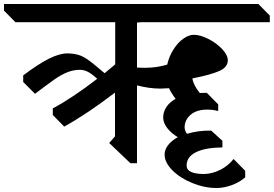

<svg xmlns="http://www.w3.org/2000/svg" viewBox="-78 -806 1369 960"><path d="M607 -468Q619 -467 648 -467Q705 -467 758 -483Q768 -526 790.5 -560.5Q813 -595 840 -613.5Q867 -632 891 -632Q923 -632 963.5 -611.5Q1004 -591 1032.5 -561Q1061 -531 1061 -504Q1061 -470 1018.5 -451Q976 -432 884 -414Q889 -380 921 -341Q932 -342 956 -342L1013 -284V-251Q986 -258 959 -258Q905 -258 875.5 -232.5Q846 -207 845 -171Q845 -153 857 -137Q913 -154 978 -153L1034 -102V-69Q949 -68 902 -45Q855 -22 855 22Q855 64 943 64Q984 63 1023.5 43Q1063 23 1090 -11L1148 48V81Q1117 107 1078.5 120.5Q1040 134 1005 134Q944 134 883 109Q822 84 783.5 45Q745 6 745 -33Q745 -58 762.5 -80.5Q780 -103 811 -120Q777 -141 757.5 -166.5Q738 -192 738 -219Q738 -247 754 -271Q770 -295 800 -312Q780 -338 767 -365Q739 -363 724 -363Q669 -363 607 -379V10H574L468 -91L497 -124V-343Q357 -236 243 -173L186 -231V-264Q285 -317 408 -412L399 -420Q375 -441 357 -449Q339 -457 322 -457Q290 -457 259.5 -445Q229 -433 196 -410Q163 -387 97 -337L38 -396V-429Q115 -487 167.5 -513Q220 -539 258 -539Q299 -539 328.5 -526.5Q358 -514 408 -471L445 -440L498 -484V-695H-1L-58 -753V-786H1214L1271 -728V-695H626L607 -693Z"/></svg>

Font: Inknut Antiqua Light
Style: Regular
Weight: 300
Designer: Claus Eggers Sørensen
Foundry: Claus Eggers Sørensen
Version: Version 1.003; ttfautohint (v1.8.2) -l 8 -r 50 -G 200 -x 14 